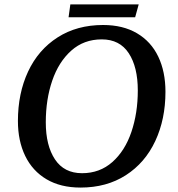

<svg xmlns="http://www.w3.org/2000/svg" viewBox="-20 -833 805 868"><path d="M61 -286Q61 -411 107 -509.5Q153 -608 240.5 -664Q328 -720 446 -720Q536 -720 599.5 -682.5Q663 -645 695.5 -577Q728 -509 728 -418Q728 -294 682 -195.5Q636 -97 549 -41Q462 15 344 15Q254 15 190.5 -22.5Q127 -60 94 -128Q61 -196 61 -286ZM603 -424Q603 -530 562 -592.5Q521 -655 440 -655Q359 -655 302 -604Q245 -553 216 -468Q187 -383 187 -280Q187 -175 228.5 -112.5Q270 -50 351 -50Q431 -50 488 -100.5Q545 -151 574 -236.5Q603 -322 603 -424ZM298 -813H607L591 -755H290Z"/></svg>

Font: Andada Pro SemiBold
Style: Italic
Weight: 600
Italic angle: -6.99998°
Designer: Carolina Giovagnoli
Foundry: Huerta Tipografica
Version: Version 3.005